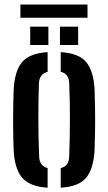

<svg xmlns="http://www.w3.org/2000/svg" viewBox="-20 -844 491 871"><path d="M42 -162Q41 -186.5 40.2 -222Q39.5 -257.5 39.5 -297Q39.5 -336.5 40.2 -373.5Q41 -410.5 42 -438.5Q47 -524.5 81.2 -563.5Q115.5 -602.5 196 -607.5V-518Q158 -508 156.5 -465Q154 -394.5 154 -307.8Q154 -221 157.5 -135.5Q158.5 -91 196 -81.5V7.5Q115 2.5 80.8 -37.5Q46.5 -77.5 42 -162ZM255.5 7.5V-81.5Q276 -86.5 284.5 -99.8Q293 -113 294 -134.5Q297 -224 297.2 -301.2Q297.5 -378.5 294 -466Q292.5 -509.5 255.5 -518.5V-607.5Q338 -602.5 371.2 -562.2Q404.5 -522 409 -438.5Q410.5 -403 411.2 -352.2Q412 -301.5 411.2 -250.5Q410.5 -199.5 409 -162Q404 -77.5 370.8 -37.5Q337.5 2.5 255.5 7.5ZM252 -640V-723H334.5V-640ZM117 -640V-723H199.5V-640ZM72.5 -823.5H377V-763.5H72.5Z"/></svg>

Font: Big Shoulders Stencil Text
Style: Bold
Weight: 700
Designer: Patric King
Foundry: XO Type Co
Version: Version 1.000